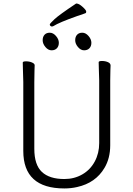

<svg xmlns="http://www.w3.org/2000/svg" viewBox="-20 -1047 750 1080"><path d="M461 -973Q444 -966 415 -957Q313 -921 280 -900Q276 -898 271.5 -898Q267 -898 263.5 -901.5Q260 -905 260 -909.5Q260 -914 286 -938.5Q312 -963 408 -1027H411Q424 -1027 444.5 -1008.5Q465 -990 465 -982Q465 -974 461 -973ZM220 -820.5Q220 -840 230.5 -851.5Q241 -863 260 -863Q279 -863 295 -844.5Q311 -826 311 -806.5Q311 -787 300 -775.5Q289 -764 270 -764Q251 -764 235.5 -782.5Q220 -801 220 -820.5ZM494 -806.5Q494 -787 483 -775.5Q472 -764 453 -764Q434 -764 418.5 -782.5Q403 -801 403 -820.5Q403 -840 413.5 -851.5Q424 -863 443 -863Q462 -863 478 -844.5Q494 -826 494 -806.5ZM108 -695Q108 -702 126.5 -702Q145 -702 160 -695.5Q175 -689 175 -680Q175 -662 174 -649L173 -584V-210Q173 -120 215.5 -80Q258 -40 342 -40Q398 -40 443 -66Q488 -92 513 -138.5Q538 -185 538 -242V-595L536 -658L535 -697Q535 -704 553.5 -704Q572 -704 587 -697.5Q602 -691 602 -678.5Q602 -666 601 -654L600 -594V-230Q600 -157 568 -103Q518 -18 414 5Q380 13 342 13Q111 13 111 -198V-586Q111 -613 109 -655Z"/></svg>

Font: LXGW WenKai Lite Light
Style: Regular
Weight: 300
Designer: LXGW / Fontworks Inc.
Foundry: LXGW / Fontworks Inc.
Version: Version 1.511; March 25, 2025